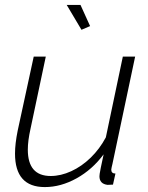

<svg xmlns="http://www.w3.org/2000/svg" viewBox="-20 -750 602 780"><path d="M162 10Q41 10 41 -126Q41 -166 52 -220L117 -520H166L104 -227Q93 -178 93 -142Q93 -35 186 -35Q227 -35 269.5 -54.5Q312 -74 348.5 -109.5Q385 -145 410 -192L479 -520H529L437 -85Q435 -77 433.5 -70Q432 -63 432 -61Q432 -45 449 -45L439 0Q425 1 417 1Q384 -3 384 -34Q384 -38 385 -44.5Q386 -51 389.5 -69Q393 -87 401 -123Q355 -61 291 -25.5Q227 10 162 10ZM251 -730H307L346 -644L311 -629Z"/></svg>

Font: Raleway Light
Style: Italic
Weight: 300
Italic angle: -12°
Designer: Matt McInerney, Pablo Impallari, Rodrigo Fuenzalida
Foundry: Matt McInerney, Pablo Impallari, Rodrigo Fuenzalida
Version: Version 4.026